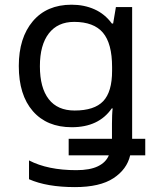

<svg xmlns="http://www.w3.org/2000/svg" viewBox="-20 -553 664 808"><path d="M281.2 -533.2Q334 -533.2 377.4 -513.9Q420.9 -494.6 450.7 -454.1H456.1L467.8 -523.4H536.1V31.2H591.3V100.6H527.8Q514.2 159.7 457.3 197Q400.4 234.4 295.4 234.4Q177.2 234.4 102.1 201.2V122.1Q181.2 163.1 301.3 163.1Q358.4 163.1 392.1 146.7Q425.8 130.4 438 100.6H269V31.2H451.2V-32.2Q451.2 -48.3 451.9 -67.1Q452.6 -85.9 454.1 -96.7H450.2Q395.5 -17.6 282.2 -17.6Q177.2 -17.6 118.2 -85.4Q59.1 -153.3 59.1 -275.4Q59.1 -393.6 117.9 -463.4Q176.8 -533.2 281.2 -533.2ZM292 -460.9Q223.1 -460.9 185.5 -412.4Q147.9 -363.8 147.9 -274.4Q147.9 -183.6 185.1 -135.7Q222.2 -87.9 293.9 -87.9Q377 -87.9 414.3 -127.2Q451.7 -166.5 451.7 -254.9V-270.5Q451.7 -370.1 413.1 -415.5Q374.5 -460.9 292 -460.9Z"/></svg>

Font: Lunasima
Style: Regular
Weight: 400
Designer: The DocRepair Project, Monotype Design Team
Foundry: Google
Version: Version 2.009